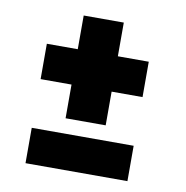

<svg xmlns="http://www.w3.org/2000/svg" viewBox="-67 -631 659 679"><g transform="rotate(10 262.5 -291.0)"><path d="M435 -445V-318H324V-197H180V-318H69V-445H180V-566H324V-445ZM68 -16V-143H434V-16Z"/></g></svg>

Font: Raleway ExtraBold
Style: Italic
Weight: 800
Italic angle: -12°
Designer: Matt McInerney, Pablo Impallari, Rodrigo Fuenzalida
Foundry: Matt McInerney, Pablo Impallari, Rodrigo Fuenzalida
Version: Version 4.026